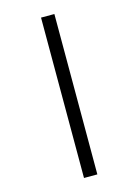

<svg xmlns="http://www.w3.org/2000/svg" viewBox="-144 -838 832 1153"><g transform="rotate(-15 271.5 -261.5)"><path d="M230 -760H313V237H230Z"/></g></svg>

Font: Noto Sans Lao Looped Medium
Style: Regular
Weight: 500
Designer: Mark Frömberg, Ben Mitchell
Foundry: The Fontpad Ltd
Version: Version 1.002; ttfautohint (v1.8.4.7-5d5b)